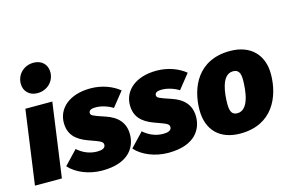

<svg xmlns="http://www.w3.org/2000/svg" viewBox="-104 -1073 2012 1336"><g transform="rotate(-15 902.5 -404.5)"><path d="M189 -617C258 -617 312 -668 312 -736C312 -790 274 -829 215 -829C146 -829 92 -778 92 -710C92 -656 130 -617 189 -617ZM272 -534H78L4 0H198Z M551 -554C398 -554 311 -473 311 -370C311 -287 357 -240 443 -209C527 -179 544 -173 544 -150C544 -125 517 -117 485 -117C424 -117 377 -143 343 -173L249 -74C298 -18 389 20 485 20C681 20 735 -87 735 -174C735 -258 687 -309 603 -337C516 -366 503 -371 503 -390C503 -406 516 -417 553 -417C592 -417 638 -403 675 -380L758 -484C708 -525 634 -554 551 -554Z M1027 -554C874 -554 787 -473 787 -370C787 -287 833 -240 919 -209C1003 -179 1020 -173 1020 -150C1020 -125 993 -117 961 -117C900 -117 853 -143 819 -173L725 -74C774 -18 865 20 961 20C1157 20 1211 -87 1211 -174C1211 -258 1163 -309 1079 -337C992 -366 979 -371 979 -390C979 -406 992 -417 1029 -417C1068 -417 1114 -403 1151 -380L1234 -484C1184 -525 1110 -554 1027 -554Z M1480 20C1714 20 1790 -165 1791 -323C1792 -465 1704 -554 1556 -554C1322 -554 1246 -370 1246 -211C1246 -66 1333 20 1480 20ZM1496 -122C1460 -122 1444 -144 1444 -201C1444 -270 1455 -412 1540 -412C1577 -412 1594 -390 1593 -333C1592 -264 1581 -122 1496 -122Z"/></g></svg>

Font: Fira Sans Heavy
Style: Italic
Weight: 900
Italic angle: -8°
Designer: bBox Type GmbH & Carrois Corporate GbR & Edenspiekermann AG
Foundry: bBox Type GmbH & Carrois Corporate GbR & Edenspiekermann AG
Version: Version 4.301;PS 004.301;hotconv 1.0.88;makeotf.lib2.5.64775